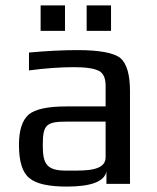

<svg xmlns="http://www.w3.org/2000/svg" viewBox="-20 -679 578 709"><path d="M460 0V-342C460 -404 448 -445 424 -465C400 -484 347 -494 266 -494C213 -494 153 -491 87 -485V-419C148 -427 204 -431 253 -431C298 -431 329 -426 346 -417C362 -408 370 -390 370 -363V-286H225C156 -286 110 -276 86 -256C62 -235 50 -198 50 -144C50 -82 63 -41 89 -21C114 0 160 10 227 10C317 10 366 -9 373 -46V0ZM138 -141C138 -220 150 -230 231 -230H370V-98C370 -47 294 -49 242 -49H224C154 -49 138 -72 138 -141ZM220 -565V-659H130V-565ZM390 -565V-659H300V-565Z"/></svg>

Font: Gamestation Text
Style: Bold
Weight: 400
Designer: Jonas Hecksher
Foundry: Jonas Hecksher, Playtypeª, e-types AS
Version: Version 1.003